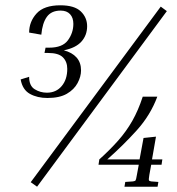

<svg xmlns="http://www.w3.org/2000/svg" viewBox="-20 -705 669 725"><path d="M286 -439Q286 -416 273 -391.5Q260 -367 232.5 -351Q205 -335 159 -335Q121 -335 93 -350.5Q65 -366 58 -405L90 -415Q90 -381 111 -368Q132 -355 157 -355Q192 -355 213 -380Q234 -405 234 -445Q234 -472 217.5 -488.5Q201 -505 162 -505H148L152 -525H166Q216 -525 236.5 -553Q257 -581 257 -615Q257 -638 244.5 -651.5Q232 -665 209 -665Q174 -665 157 -641.5Q140 -618 136 -574L90 -582Q90 -623 118 -654Q146 -685 208 -685Q261 -685 285 -662Q309 -639 309 -606Q309 -572 287.5 -548Q266 -524 221 -515Q252 -507 269 -488Q286 -469 286 -439ZM587 -680 610 -663 120 0 96 -17ZM497 -45 504 -83H352L355 -103Q396 -140 426.5 -174.5Q457 -209 479.5 -248.5Q502 -288 519 -340H574Q548 -270 496.5 -213Q445 -156 385 -103H507L522 -184L569 -189L554 -103H593L590 -83H551L544 -45Q541 -27 542.5 -24Q544 -21 551 -20L578 -18L575 0H450L453 -18L482 -20Q490 -21 492 -24Q494 -27 497 -45Z"/></svg>

Font: Inria Serif Light
Style: Italic
Weight: 300
Italic angle: -10°
Designer: Black Foundry Team
Foundry: Black Foundry
Version: Version 1.000; ttfautohint (v1.8.3)